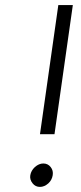

<svg xmlns="http://www.w3.org/2000/svg" viewBox="-20 -720 317 754"><path d="M209 -700 137 -193H194L266 -700ZM150 -78Q133 -78 117 -64Q102 -50 99 -32Q96 -15 108 0Q119 14 137 14Q154 14 170 0Q184 -13 187 -32Q190 -50 179 -64Q168 -78 150 -78Z"/></svg>

Font: Unageo
Style: Light-Italic
Weight: 300
Designer: Richard Sepsi
Foundry: Richard Sepsi
Version: Version 2.000